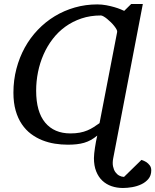

<svg xmlns="http://www.w3.org/2000/svg" viewBox="-20 -708 774 957"><path d="M564 -548.8Q564.9 -553.7 560.8 -561.5Q556.6 -569.3 549.3 -578.6Q542 -587.9 532.5 -597.2Q522.9 -606.4 513.7 -614Q504.4 -621.6 496.1 -626.2Q487.8 -630.9 482.9 -630.9Q430.2 -630.9 386 -616Q341.8 -601.1 305.9 -575.2Q270 -549.3 242.7 -513.7Q215.3 -478 197 -436.3Q178.7 -394.5 169.4 -348.6Q160.2 -302.7 160.2 -255.9Q160.2 -150.9 205.1 -96.9Q250 -43 331.1 -43Q357.4 -43 377.9 -46.9Q398.4 -50.8 415.3 -57.9Q432.1 -64.9 446.5 -74.2Q460.9 -83.5 476.1 -94.2ZM733.9 141.1Q733.9 167 719.7 183.8Q705.6 200.7 684.3 210.7Q663.1 220.7 638.4 224.9Q613.8 229 592.8 229Q562.5 229 536.1 220Q509.8 210.9 490.2 192.6Q470.7 174.3 459.5 146.2Q448.2 118.2 448.2 80.1Q448.2 69.3 449.7 55.9Q451.2 42.5 453.4 27.6Q455.6 12.7 458.5 -2.7Q461.4 -18.1 464.8 -32.2Q448.7 -19 432.9 -10.3Q417 -1.5 399.4 3.7Q381.8 8.8 361.8 11Q341.8 13.2 317.9 13.2Q285.6 13.2 253.2 8.1Q220.7 2.9 190.7 -9Q160.6 -21 134.5 -40.5Q108.4 -60.1 88.9 -88.9Q69.3 -117.7 58.1 -156.7Q46.9 -195.8 46.9 -246.1Q46.9 -308.1 61.8 -365Q76.7 -421.9 103.5 -470.7Q130.4 -519.5 168.5 -559.3Q206.5 -599.1 252.9 -627.2Q299.3 -655.3 353 -670.7Q406.7 -686 464.8 -686Q487.8 -686 509.8 -681.9Q531.7 -677.7 550 -672.4Q568.4 -667 581.3 -661.6Q594.2 -656.2 599.1 -653.8L633.8 -688H691.9L543.9 83Q540 105 543.5 121.6Q546.9 138.2 554.9 149.7Q563 161.1 574.2 167.2Q585.4 173.3 598.1 173.8L685.1 88.9Q698.7 93.3 709.5 100.1Q718.8 106.4 726.3 116.2Q733.9 126 733.9 141.1Z"/></svg>

Font: Charis SIL
Style: Italic
Weight: 400
Italic angle: -11°
Foundry: SIL International
Version: Version 4.112